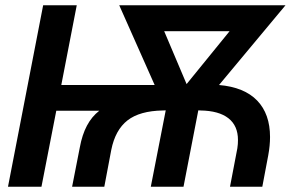

<svg xmlns="http://www.w3.org/2000/svg" viewBox="-20 -708 1103 728"><path d="M810.5 -385.7Q906.2 -377.4 955.1 -326.7Q1003.9 -275.9 1003.9 -188.5Q1003.9 -155.8 997.1 -119.1L974.6 0H852.1L879.9 -145.5Q881.3 -153.8 881.8 -161.9Q882.3 -169.9 882.3 -177.2Q882.3 -231.4 845.9 -259.8Q809.6 -288.1 740.2 -289.1L731.9 -289.6L675.8 0H551.8L608.4 -289.6L597.2 -289.1Q509.8 -287.6 463.4 -251.5Q417 -215.3 401.9 -139.6L375.5 0H253.4L282.7 -149.4Q291.5 -197.3 309.6 -231.4Q327.6 -265.6 356.4 -288.1H193.4L137.2 0H10.3L143.6 -688H271L212.4 -385.7H566.4L432.1 -688H1062.5ZM602.5 -589.8 687.5 -389.2 850.6 -589.8Z"/></svg>

Font: Arimo SemiBold
Style: Italic
Weight: 600
Italic angle: -12°
Version: Version 1.33